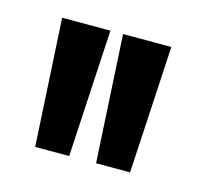

<svg xmlns="http://www.w3.org/2000/svg" viewBox="-50 -733 351 338"><g transform="rotate(15 125.5 -564.0)"><path d="M39 -448 26 -680H114L101 -448ZM150 -448 137 -680H225L212 -448Z"/></g></svg>

Font: Bricolage Grotesque 48pt
Style: Regular
Weight: 400
Designer: Mathieu Triay
Foundry: Atelier Triay
Version: Version 1.000; ttfautohint (v1.8.4.7-5d5b);gftools[0.9.32]